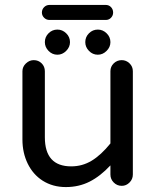

<svg xmlns="http://www.w3.org/2000/svg" viewBox="-20 -748 635 779"><path d="M150 -697Q150 -710 159 -719Q168 -728 181 -728H409Q422 -728 430.5 -719Q439 -710 439 -697Q439 -685 430.5 -676Q422 -667 409 -667H181Q168 -667 159 -676Q150 -685 150 -697ZM71 -459Q71 -477 85 -490.5Q99 -504 117 -504Q136 -504 149 -491Q162 -478 162 -459V-191Q162 -73 269 -73Q314 -73 352 -96Q390 -119 428 -166V-459Q428 -478 441.5 -491Q455 -504 474 -504Q492 -504 505.5 -491Q519 -478 519 -459V-40Q519 -21 505.5 -7.5Q492 6 474 6Q455 6 441.5 -7.5Q428 -21 428 -40V-77Q387 -33 343.5 -11Q300 11 247 11Q194 11 153 -15Q114 -40 92.5 -84Q71 -128 71 -182ZM213 -628Q233 -628 248.5 -613Q264 -598 264 -577Q264 -557 248.5 -541.5Q233 -526 213 -526Q192 -526 177 -541.5Q162 -557 162 -577Q162 -598 177 -613Q192 -628 213 -628ZM377 -628Q397 -628 412.5 -613Q428 -598 428 -577Q428 -557 412.5 -541.5Q397 -526 377 -526Q356 -526 341 -541.5Q326 -557 326 -577Q326 -598 341 -613Q356 -628 377 -628Z"/></svg>

Font: 寒蝉全圆体
Style: Regular
Weight: 400
Designer: Warren2060
      Designed by Motoya company      

      [Varela Round]
      Joe Prince(Latin component); Avraham Cornf
Foundry: ChillType
Version: Version 3.200